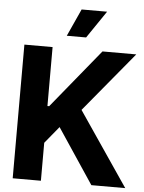

<svg xmlns="http://www.w3.org/2000/svg" viewBox="-62 -993 782 1041"><g transform="rotate(5 329.5 -472.0)"><path d="M46.9 0V-727.5H200.4V-406.6H209.8L471.9 -727.5H655.9L386.3 -401.8L659.4 0H475L276 -298.6L200.4 -206.6V0ZM271.7 -795.3 339.5 -944.3H478.1L376.8 -795.3Z"/></g></svg>

Font: Inter Tight
Style: Regular
Weight: 400
Designer: Rasmus Andersson
Foundry: rsms
Version: Version 3.002